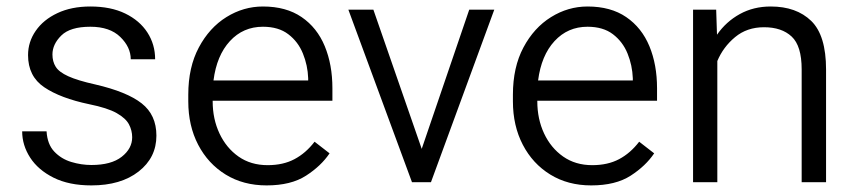

<svg xmlns="http://www.w3.org/2000/svg" viewBox="-20 -558 2621 588"><path d="M384.8 -137.7Q384.8 -158.2 375 -177Q365.2 -195.8 337.2 -211.7Q309.1 -227.5 253.4 -238.8Q165 -257.3 115.5 -290.8Q65.9 -324.2 65.9 -389.2Q65.9 -429.7 89.4 -463.6Q112.8 -497.6 155.8 -517.8Q198.7 -538.1 256.8 -538.1Q319.3 -538.1 363.5 -516.6Q407.7 -495.1 431.4 -458.5Q455.1 -421.9 455.1 -376.5H380.4Q380.4 -413.6 348.4 -444.8Q316.4 -476.1 256.8 -476.1Q194.8 -476.1 167.7 -449.2Q140.6 -422.4 140.6 -391.1Q140.6 -369.6 150.6 -353.5Q160.6 -337.4 189 -324.5Q217.3 -311.5 272 -299.3Q368.7 -276.9 413.8 -241.5Q459 -206.1 459 -142.6Q459 -75.2 404.5 -32.7Q350.1 9.8 259.8 9.8Q191.4 9.8 144 -13.9Q96.7 -37.6 72.3 -75.4Q47.9 -113.3 47.9 -155.8H122.6Q125 -116.2 146.2 -93.8Q167.5 -71.3 198.2 -62Q229 -52.7 259.8 -52.7Q320.8 -52.7 352.8 -77.9Q384.8 -103 384.8 -137.7Z M796.4 9.8Q725.1 9.8 671.1 -23.4Q617.2 -56.6 586.9 -114.7Q556.6 -172.9 556.6 -247.6V-268.1Q556.6 -352.1 588.9 -412.6Q621.1 -473.1 673.3 -505.6Q725.6 -538.1 785.2 -538.1Q856.4 -538.1 903.8 -505.6Q951.2 -473.1 974.6 -416.5Q998 -359.9 998 -287.6V-249.5H631.3V-247.6Q631.3 -193.8 652.1 -149.4Q672.9 -105 710.4 -78.6Q748 -52.2 799.8 -52.2Q847.2 -52.2 881.8 -70.6Q916.5 -88.9 943.4 -124L989.3 -88.4Q963.4 -49.8 917.2 -20Q871.1 9.8 796.4 9.8ZM785.2 -476.1Q724.6 -476.1 684.1 -432.1Q643.6 -388.2 633.8 -311.5H923.8V-318.4Q922.4 -357.9 907.7 -394Q893.1 -430.2 863 -453.1Q833 -476.1 785.2 -476.1Z M1123.5 -528.3 1271.5 -102.1 1417 -528.3H1493.7L1299.8 0H1241.7L1046.9 -528.3Z M1790.5 9.8Q1719.2 9.8 1665.3 -23.4Q1611.3 -56.6 1581.1 -114.7Q1550.8 -172.9 1550.8 -247.6V-268.1Q1550.8 -352.1 1583 -412.6Q1615.2 -473.1 1667.5 -505.6Q1719.7 -538.1 1779.3 -538.1Q1850.6 -538.1 1897.9 -505.6Q1945.3 -473.1 1968.8 -416.5Q1992.2 -359.9 1992.2 -287.6V-249.5H1625.5V-247.6Q1625.5 -193.8 1646.2 -149.4Q1667 -105 1704.6 -78.6Q1742.2 -52.2 1793.9 -52.2Q1841.3 -52.2 1876 -70.6Q1910.6 -88.9 1937.5 -124L1983.4 -88.4Q1957.5 -49.8 1911.4 -20Q1865.2 9.8 1790.5 9.8ZM1779.3 -476.1Q1718.8 -476.1 1678.2 -432.1Q1637.7 -388.2 1627.9 -311.5H1918V-318.4Q1916.5 -357.9 1901.9 -394Q1887.2 -430.2 1857.2 -453.1Q1827.1 -476.1 1779.3 -476.1Z M2319.8 -474.6Q2267.6 -474.6 2231.2 -444.3Q2194.8 -414.1 2176.8 -371.1V0H2102.5V-528.3H2173.3L2175.8 -451.7Q2203.6 -491.7 2245.6 -514.9Q2287.6 -538.1 2340.3 -538.1Q2418.9 -538.1 2464.4 -493.9Q2509.8 -449.7 2509.8 -345.2V0H2435.1V-345.7Q2435.1 -417.5 2404.5 -446Q2374 -474.6 2319.8 -474.6Z"/></svg>

Font: Vazirmatn UI Light
Style: Regular
Weight: 300
Designer: Saber Rastikerdar
Foundry: Saber Rastikerdar
Version: Version 33.003